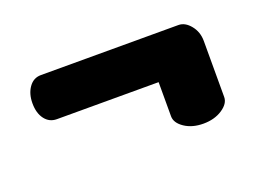

<svg xmlns="http://www.w3.org/2000/svg" viewBox="-50 -398 597 438"><g transform="rotate(-20 248.5 -178.5)"><path d="M72 -294H406Q422 -294 435 -278Q448 -262 448 -240V-104Q448 -88 429 -75.5Q410 -63 383 -63Q356 -63 337.5 -75.5Q319 -88 319 -104V-187H72Q54 -187 43 -201.5Q32 -216 32 -240Q32 -263 43 -278.5Q54 -294 72 -294Z"/></g></svg>

Font: Dosis
Style: Regular
Weight: 400
Designer: Edgar Tolentino, Pablo Impallari, Igino Marini
Foundry: Edgar Tolentino, Pablo Impallari, Igino Marini
Version: Version 1.007;Glyphs 3.1.1 (3134)